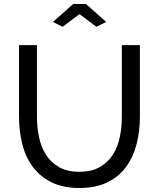

<svg xmlns="http://www.w3.org/2000/svg" viewBox="-20 -936 795 961"><path d="M75.2 -351.1V-710H165V-351.1Q165 -297.9 175.5 -248.5Q186 -199.2 210.4 -161.1Q234.9 -123 275.4 -99.6Q315.9 -76.2 377 -76.2Q439 -76.2 480 -100.1Q521 -124 545.4 -162.6Q569.8 -201.2 579.8 -250.5Q589.8 -299.8 589.8 -351.1V-710H680.2V-351.1Q680.2 -279.3 663.6 -214.6Q647 -149.9 611.1 -100.8Q575.2 -51.8 517.6 -23.4Q460 4.9 377.9 4.9Q293 4.9 234.9 -25.1Q176.8 -55.2 141.4 -104.5Q106 -153.8 90.6 -218.5Q75.2 -283.2 75.2 -351.1ZM245.1 -826.2 346.2 -916H410.2L511.2 -826.2L462.9 -801.8L377.9 -865.2L293 -801.8Z"/></svg>

Font: Raleway Medium
Style: Regular
Weight: 500
Designer: Matt McInerney, Pablo Impallari, Rodrigo Fuenzalida
Foundry: Matt McInerney, Pablo Impallari, Rodrigo Fuenzalida
Version: Version 3.000g; ttfautohint (v1.5) -l 8 -r 28 -G 28 -x 14 -D